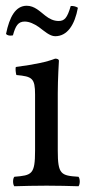

<svg xmlns="http://www.w3.org/2000/svg" viewBox="-20 -646 311 668"><path d="M181 -122V-321C181 -371 185 -435 185 -435C185 -439 180 -442 172 -442C144 -431 104 -422 35 -413C33 -407 35 -391 37 -385C92 -380 102 -374 102 -317V-122C102 -39 91 -36 30 -31C24 -25 24 -4 30 2C63 1 102 0 142 0C182 0 220 1 253 2C259 -4 259 -25 253 -31C192 -35 181 -39 181 -122ZM184 -573C167 -573 152 -580 137 -592C119 -606 100 -626 73 -626C34 -626 13 -587 1 -528C6 -522 15 -521 25 -523C34 -556 43 -571 66 -571C82 -571 99 -563 115 -552C134 -538 153 -520 172 -520C214 -520 240 -559 251 -619C245 -623 236 -626 226 -625C214 -583 204 -573 184 -573Z"/></svg>

Font: Libertinus Math
Style: Regular
Weight: 400
Designer: Philipp H. Poll, Khaled Hosny
Foundry: Caleb Maclennan
Version: Version 7.050;RELEASE